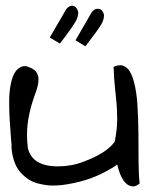

<svg xmlns="http://www.w3.org/2000/svg" viewBox="-20 -663 548 684"><path d="M21.5 -129.9Q21.5 -145.5 19 -173.3Q16.6 -201.2 14.6 -234.4Q12.7 -267.6 12.7 -301.8Q12.7 -335.9 18.6 -364.3Q31.2 -427.7 71.3 -427.7Q98.6 -419.9 107.9 -408.2Q117.2 -396.5 117.2 -379.4Q117.2 -362.3 108.4 -336.9Q76.2 -252 76.2 -183.6Q76.2 -161.1 79.1 -135.7Q94.7 -70.3 186.5 -70.3Q234.4 -70.3 277.3 -86.9Q359.4 -117.2 388.7 -158.2Q397.5 -203.1 397.5 -236.8Q397.5 -270.5 395 -296.9Q392.6 -323.2 389.2 -355Q385.7 -386.7 384.8 -424.8Q397.5 -430.7 409.7 -430.7Q421.9 -430.7 435.1 -418Q448.2 -405.3 457.5 -370.1Q466.8 -335 469.7 -287.6Q472.7 -240.2 473.1 -189.5Q473.6 -138.7 473.6 -91.3Q473.6 -43.9 477.5 -9.8Q465.8 1 455.1 1Q416 1 397.5 -77.1Q384.8 -66.4 354.5 -50.8Q290 -15.6 202.1 -3.9Q185.5 -2 165 -2Q144.5 -2 113.8 -9.8Q83 -17.6 55.7 -45.9Q28.3 -74.2 21.5 -129.9ZM209 -618.2Q220.7 -642.6 237.3 -642.6Q245.1 -642.6 251 -635.7Q256.8 -628.9 258.8 -620.1Q258.8 -602.5 249 -585.9Q233.4 -559.6 193.4 -507.8L157.2 -529.3ZM350.6 -609.4Q350.6 -592.8 340.8 -576.2Q328.1 -554.7 284.2 -498L249 -519.5L299.8 -607.4Q311.5 -631.8 328.6 -631.8Q345.7 -631.8 350.6 -609.4Z"/></svg>

Font: Architects Daughter
Style: Regular
Weight: 400
Designer: Kimberly Geswein
Foundry: Kimberly Geswein
Version: Version 1.003 2010